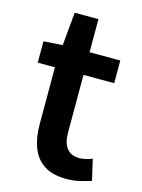

<svg xmlns="http://www.w3.org/2000/svg" viewBox="-111 -772 630 851"><g transform="rotate(15 204.0 -346.5)"><path d="M278 14Q214 14 175.5 -11.5Q137 -37 119.5 -82.5Q102 -128 102 -188V-451H23V-549L110 -555L124 -707H233V-555H374V-451H233V-187Q233 -139 252.5 -114.5Q272 -90 312 -90Q326 -90 341.5 -94Q357 -98 369 -103L391 -7Q369 0 340.5 7Q312 14 278 14Z"/></g></svg>

Font: Noto Sans SC Thin SemiBold
Style: Regular
Weight: 600
Version: Version 2.004-H2;hotconv 1.0.118;makeotfexe 2.5.65603